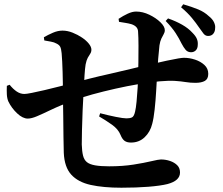

<svg xmlns="http://www.w3.org/2000/svg" viewBox="-20 -842 1040 897"><path d="M870 -598Q856 -599 847 -609.5Q838 -620 828 -639Q817 -662 800.5 -687.5Q784 -713 754 -744L765 -756Q802 -743 831 -726.5Q860 -710 879 -689Q894 -674 899.5 -661Q905 -648 904 -634Q904 -615 894 -606Q884 -597 870 -598ZM547 35Q463 35 404 22Q345 9 313 -26Q281 -61 278 -128Q277 -160 276.5 -203Q276 -246 275.5 -296Q275 -346 274 -397Q274 -453 272.5 -505.5Q271 -558 268 -593Q266 -614 261.5 -623Q257 -632 245 -638Q233 -645 217.5 -647.5Q202 -650 187 -653L185 -668Q204 -679 227 -689Q250 -699 272 -699Q295 -699 319 -689.5Q343 -680 363 -666.5Q383 -653 395 -638Q407 -623 407 -610Q407 -599 401.5 -591Q396 -583 390 -572Q384 -561 380 -541Q377 -523 375 -491.5Q373 -460 371 -422Q368 -376 366 -326Q364 -276 363 -234Q362 -192 362 -167Q363 -135 368 -115Q373 -95 386 -84.5Q399 -74 424.5 -69.5Q450 -65 490 -65Q553 -65 603.5 -73Q654 -81 687.5 -89Q721 -97 732 -97Q754 -97 774.5 -90Q795 -83 808 -70Q821 -57 821 -36Q821 -17 806.5 -3.5Q792 10 762 18Q729 26 673.5 30.5Q618 35 547 35ZM110 -288Q86 -288 60 -312.5Q34 -337 19 -368Q13 -382 12 -401Q11 -420 12 -441L25 -446Q41 -426 58 -414.5Q75 -403 94 -403Q103 -403 128.5 -408Q154 -413 188 -421Q222 -429 257 -438Q292 -447 320 -454Q352 -463 397.5 -474.5Q443 -486 493 -497Q543 -508 589 -519.5Q635 -531 668 -538Q724 -551 759 -558.5Q794 -566 813 -569Q832 -572 839 -572Q865 -572 891 -563.5Q917 -555 935 -538.5Q953 -522 953 -497Q953 -473 937 -464Q921 -455 893 -455Q869 -455 848 -458.5Q827 -462 798.5 -464Q770 -466 725 -462Q681 -458 627.5 -449Q574 -440 518.5 -427.5Q463 -415 412 -401Q361 -387 322 -372Q260 -349 219.5 -329.5Q179 -310 153 -299Q127 -288 110 -288ZM592 -176Q573 -176 562 -184Q551 -192 543 -212Q532 -239 503 -259.5Q474 -280 443 -298L448 -313Q486 -303 521 -296Q556 -289 571 -289Q587 -289 596.5 -293.5Q606 -298 611 -320Q615 -336 618 -367Q621 -398 623 -431.5Q625 -465 625 -486Q626 -512 626.5 -550.5Q627 -589 627 -628.5Q627 -668 625 -695Q624 -719 594 -729Q580 -733 566.5 -735Q553 -737 536 -740L534 -754Q555 -768 576.5 -778Q598 -788 616 -788Q647 -788 678 -773Q709 -758 729.5 -738Q750 -718 750 -701Q750 -691 744.5 -682Q739 -673 733.5 -661Q728 -649 725 -630Q722 -603 719 -567.5Q716 -532 714 -492Q712 -459 709.5 -415.5Q707 -372 702.5 -330.5Q698 -289 691 -263Q682 -226 656 -201Q630 -176 592 -176ZM952 -674Q939 -674 930 -686Q921 -698 909 -715Q897 -733 877 -757.5Q857 -782 826 -808L836 -822Q877 -810 906 -798Q935 -786 955 -767Q973 -753 980 -737.5Q987 -722 985 -710Q985 -695 976.5 -684.5Q968 -674 952 -674Z"/></svg>

Font: Noto Serif JP ExtraLight
Style: Bold
Weight: 700
Version: Version 2.003-H1;hotconv 1.1.1;makeotfexe 2.6.0